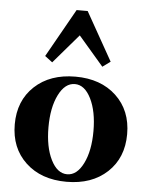

<svg xmlns="http://www.w3.org/2000/svg" viewBox="-53 -766 629 820"><g transform="rotate(5 262.0 -356.0)"><path d="M157.7 -491.2 125.5 -515.6 242.2 -722.7H289.6L406.2 -515.6L372.6 -491.2L265.1 -616.2ZM262.7 11.7Q153.8 11.7 87.6 -50.3Q21.5 -112.3 21.5 -213.9Q21.5 -315.4 87.6 -377.2Q153.8 -439 262.7 -439Q371.1 -439 437.3 -377Q503.4 -314.9 503.4 -213.4Q503.4 -111.8 437.3 -50Q371.1 11.7 262.7 11.7ZM262.7 -20.5Q304.7 -20.5 331.8 -75Q358.9 -129.4 358.9 -213.9Q358.9 -298.3 331.8 -352.8Q304.7 -407.2 262.7 -407.2Q220.2 -407.2 193.1 -352.8Q166 -298.3 166 -213.9Q166 -129.4 193.1 -75Q220.2 -20.5 262.7 -20.5Z"/></g></svg>

Font: Elstob 14pt
Style: Bold
Weight: 700
Designer: Peter S. Baker
Version: Version 1.015